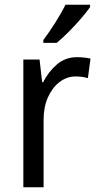

<svg xmlns="http://www.w3.org/2000/svg" viewBox="-20 -786 413 806"><path d="M303 -546Q317 -546 332 -544.5Q347 -543 360 -540L349 -458Q325 -465 297 -465Q261 -465 230.5 -442Q200 -419 181.5 -378Q163 -337 163 -284V0H78V-536H146L157 -441H161Q184 -486 219.5 -516Q255 -546 303 -546ZM358 -756Q345 -737 320.5 -708.5Q296 -680 268 -652Q240 -624 218 -606H162V-618Q186 -650 212 -691Q238 -732 255 -766H358Z"/></svg>

Font: Noto Sans Gurmukhi SemiCondensed
Style: Regular
Weight: 400
Width: 4
Designer: Jelle Bosma - Monotype Design Team
Foundry: Monotype Imaging Inc.
Version: Version 2.004; ttfautohint (v1.8.4.7-5d5b)